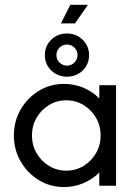

<svg xmlns="http://www.w3.org/2000/svg" viewBox="-20 -770 568 796"><path d="M245.1 5.6Q188.2 5.6 141 -23.3Q93.8 -52.1 65.6 -100.7Q37.5 -149.3 37.5 -208.3Q37.5 -267.4 65.6 -316Q93.8 -364.6 141 -393.4Q188.2 -422.2 245.1 -422.2Q288.2 -422.2 326 -406.2Q363.9 -390.3 391.7 -361.8V-416.7H461.1V0H391.7V-54.9Q363.9 -27.1 326 -10.8Q288.2 5.6 245.1 5.6ZM254.9 -62.5Q294.4 -62.5 326.7 -82.3Q359 -102.1 378.1 -135.1Q397.2 -168.1 397.2 -208.3Q397.2 -248.6 378.1 -281.6Q359 -314.6 326.7 -334.4Q294.4 -354.2 254.9 -354.2Q215.3 -354.2 183 -334.4Q150.7 -314.6 131.6 -281.6Q112.5 -248.6 112.5 -208.3Q112.5 -168.1 131.6 -135.1Q150.7 -102.1 183 -82.3Q215.3 -62.5 254.9 -62.5ZM257.6 -452.1Q219.4 -452.1 192.7 -477.8Q166 -503.5 166 -541.7Q166 -579.9 192.7 -605.6Q219.4 -631.2 257.6 -631.2Q295.1 -631.2 322.2 -605.6Q349.3 -579.9 349.3 -541.7Q349.3 -503.5 322.9 -477.8Q296.5 -452.1 257.6 -452.1ZM257.6 -497.9Q275.7 -497.9 288.5 -510.8Q301.4 -523.6 301.4 -541.7Q301.4 -559.7 288.5 -572.6Q275.7 -585.4 257.6 -585.4Q239.6 -585.4 226.7 -572.6Q213.9 -559.7 213.9 -541.7Q213.9 -523.6 226.7 -510.8Q239.6 -497.9 257.6 -497.9ZM232.6 -672.9 271.5 -750H344.4L291 -672.9Z"/></svg>

Font: co2trust
Style: Regular
Weight: 400
Designer: Kristian Moeller
Foundry: Dicotype
Version: Version 1.000